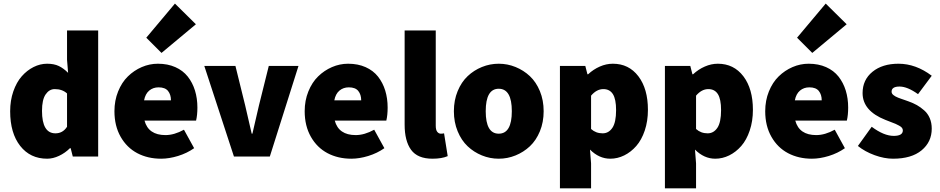

<svg xmlns="http://www.w3.org/2000/svg" viewBox="-20 -864 5190 1060"><path d="M36.1 -250Q36.1 -309.6 53.7 -359.9Q71.3 -410.2 100.1 -442.9Q128.9 -475.6 165.3 -493.9Q201.7 -512.2 240.2 -512.2Q278.3 -512.2 304.7 -499.5Q331.1 -486.8 356 -461.9L350.1 -534.2V-695.8H522V0H381.8L370.1 -45.9H366.2Q339.8 -19.5 306.2 -3.7Q272.5 12.2 240.2 12.2Q147 12.2 91.6 -58.3Q36.1 -128.9 36.1 -250ZM211.9 -252Q211.9 -127.9 286.1 -127.9Q326.7 -127.9 350.1 -164.1V-348.1Q323.7 -372.1 282.2 -372.1Q252 -372.1 231.9 -342.8Q211.9 -313.5 211.9 -252Z M611.8 -250Q611.8 -309.1 632.1 -359.1Q652.3 -409.2 686 -442.1Q719.7 -475.1 762.7 -493.7Q805.7 -512.2 851.6 -512.2Q905.8 -512.2 948 -493.4Q990.2 -474.6 1016.6 -441.2Q1043 -407.7 1056.4 -364.3Q1069.8 -320.8 1069.8 -270Q1069.8 -228.5 1062.5 -198.2H777.8Q799.3 -118.2 893.6 -118.2Q941.9 -118.2 995.6 -147.9L1051.8 -45.9Q1012.2 -18.1 962.9 -2.9Q913.6 12.2 869.6 12.2Q795.9 12.2 738 -18.3Q680.2 -48.8 646 -108.9Q611.8 -168.9 611.8 -250ZM775.4 -310.1H923.8Q923.8 -341.8 907.7 -361.8Q891.6 -381.8 855.5 -381.8Q825.2 -381.8 803.7 -363.8Q782.2 -345.7 775.4 -310.1ZM787.6 -655.8 945.8 -844.2 1061.5 -730 871.6 -571.8Z M1107.9 -500H1279.8L1333.5 -282.2Q1345.2 -234.9 1369.6 -126H1373.5Q1397.9 -234.9 1409.7 -282.2L1463.9 -500H1627.9L1469.7 0H1271.5Z M1662.1 -250Q1662.1 -309.1 1682.4 -359.1Q1702.6 -409.2 1736.3 -442.1Q1770 -475.1 1813 -493.7Q1856 -512.2 1901.9 -512.2Q1956.1 -512.2 1998.3 -493.4Q2040.5 -474.6 2066.9 -441.2Q2093.3 -407.7 2106.7 -364.3Q2120.1 -320.8 2120.1 -270Q2120.1 -228.5 2112.8 -198.2H1828.1Q1849.6 -118.2 1943.8 -118.2Q1992.2 -118.2 2045.9 -147.9L2102.1 -45.9Q2062.5 -18.1 2013.2 -2.9Q1963.9 12.2 1919.9 12.2Q1846.2 12.2 1788.3 -18.3Q1730.5 -48.8 1696.3 -108.9Q1662.1 -168.9 1662.1 -250ZM1825.7 -310.1H1974.1Q1974.1 -341.8 1958 -361.8Q1941.9 -381.8 1905.8 -381.8Q1875.5 -381.8 1854 -363.8Q1832.5 -345.7 1825.7 -310.1Z M2213.9 -175.8V-695.8H2385.7V-169.9Q2385.7 -146.5 2394 -136.2Q2402.3 -126 2413.6 -126Q2423.8 -126 2431.6 -127.9L2451.7 -2Q2418.9 12.2 2367.7 12.2Q2285.2 12.2 2249.5 -36.9Q2213.9 -85.9 2213.9 -175.8Z M2506.6 -139.2Q2485.8 -189.5 2485.8 -250Q2485.8 -310.5 2506.6 -360.8Q2527.3 -411.1 2561.8 -443.6Q2596.2 -476.1 2640.6 -494.1Q2685.1 -512.2 2733.4 -512.2Q2781.7 -512.2 2826.2 -494.1Q2870.6 -476.1 2905.3 -443.6Q2939.9 -411.1 2960.7 -360.8Q2981.4 -310.5 2981.4 -250Q2981.4 -189.5 2960.7 -139.2Q2939.9 -88.9 2905.3 -56.4Q2870.6 -23.9 2826.2 -5.9Q2781.7 12.2 2733.4 12.2Q2685.1 12.2 2640.6 -5.9Q2596.2 -23.9 2561.8 -56.4Q2527.3 -88.9 2506.6 -139.2ZM2733.4 -126Q2805.7 -126 2805.7 -250Q2805.7 -374 2733.4 -374Q2661.6 -374 2661.6 -250Q2661.6 -126 2733.4 -126Z M3071.3 175.8V-500H3211.4L3223.1 -454.1H3227.1Q3255.9 -481 3291.5 -496.6Q3327.1 -512.2 3363.3 -512.2Q3451.7 -512.2 3504.4 -442.9Q3557.1 -373.5 3557.1 -257.8Q3557.1 -195.3 3539.6 -143.3Q3522 -91.3 3492.7 -57.9Q3463.4 -24.4 3426.3 -6.1Q3389.2 12.2 3349.1 12.2Q3287.6 12.2 3237.3 -38.1L3243.2 38.1V175.8ZM3243.2 -151.9Q3269.5 -127.9 3307.1 -127.9Q3340.3 -127.9 3360.8 -158.2Q3381.3 -188.5 3381.3 -255.9Q3381.3 -316.4 3363.8 -344.2Q3346.2 -372.1 3311 -372.1Q3273.9 -372.1 3243.2 -335.9Z M3650.9 175.8V-500H3791L3802.7 -454.1H3806.6Q3835.4 -481 3871.1 -496.6Q3906.7 -512.2 3942.9 -512.2Q4031.2 -512.2 4084 -442.9Q4136.7 -373.5 4136.7 -257.8Q4136.7 -195.3 4119.1 -143.3Q4101.6 -91.3 4072.3 -57.9Q4043 -24.4 4005.9 -6.1Q3968.8 12.2 3928.7 12.2Q3867.2 12.2 3816.9 -38.1L3822.8 38.1V175.8ZM3822.8 -151.9Q3849.1 -127.9 3886.7 -127.9Q3919.9 -127.9 3940.4 -158.2Q3960.9 -188.5 3960.9 -255.9Q3960.9 -316.4 3943.4 -344.2Q3925.8 -372.1 3890.6 -372.1Q3853.5 -372.1 3822.8 -335.9Z M4204.6 -250Q4204.6 -309.1 4224.9 -359.1Q4245.1 -409.2 4278.8 -442.1Q4312.5 -475.1 4355.5 -493.7Q4398.4 -512.2 4444.3 -512.2Q4498.5 -512.2 4540.8 -493.4Q4583 -474.6 4609.4 -441.2Q4635.7 -407.7 4649.2 -364.3Q4662.6 -320.8 4662.6 -270Q4662.6 -228.5 4655.3 -198.2H4370.6Q4392.1 -118.2 4486.3 -118.2Q4534.7 -118.2 4588.4 -147.9L4644.5 -45.9Q4605 -18.1 4555.7 -2.9Q4506.3 12.2 4462.4 12.2Q4388.7 12.2 4330.8 -18.3Q4272.9 -48.8 4238.8 -108.9Q4204.6 -168.9 4204.6 -250ZM4368.2 -310.1H4516.6Q4516.6 -341.8 4500.5 -361.8Q4484.4 -381.8 4448.2 -381.8Q4418 -381.8 4396.5 -363.8Q4375 -345.7 4368.2 -310.1ZM4380.4 -655.8 4538.6 -844.2 4654.3 -730 4464.4 -571.8Z M4716.3 -58.1 4792.5 -164.1Q4859.9 -113.8 4914.1 -113.8Q4964.4 -113.8 4964.4 -144Q4964.4 -151.4 4960 -157.7Q4955.6 -164.1 4943.8 -170.4Q4932.1 -176.8 4924.3 -180.2Q4916.5 -183.6 4896.2 -191.2Q4876 -198.7 4868.2 -202.1Q4742.2 -252 4742.2 -350.1Q4742.2 -423.3 4796.9 -467.8Q4851.6 -512.2 4940.4 -512.2Q5036.1 -512.2 5124 -445.8L5048.3 -344.2Q4989.7 -386.2 4946.3 -386.2Q4902.3 -386.2 4902.3 -357.9Q4902.3 -352.5 4904.8 -347.9Q4907.2 -343.3 4912.6 -339.1Q4918 -335 4923.3 -331.8Q4928.7 -328.6 4938.5 -324.7Q4948.2 -320.8 4955.6 -318.4Q4962.9 -315.9 4975.6 -311.5Q4988.3 -307.1 4996.1 -304.2Q5022 -294.9 5042 -283.7Q5062 -272.5 5082 -254.9Q5102.1 -237.3 5113 -211.7Q5124 -186 5124 -153.8Q5124 -80.6 5068.1 -34.2Q5012.2 12.2 4910.2 12.2Q4862.3 12.2 4808.6 -7.3Q4754.9 -26.9 4716.3 -58.1Z"/></svg>

Font: Source Sans Pro Black
Style: Regular
Weight: 900
Designer: Paul D. Hunt
Foundry: Adobe Systems Incorporated
Version: Version 2.020;PS 2.0;hotconv 1.0.86;makeotf.lib2.5.63406